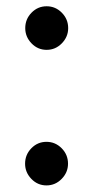

<svg xmlns="http://www.w3.org/2000/svg" viewBox="-20 -558 296 597"><path d="M125 -403Q97.5 -403 78 -423.2Q58.5 -443.5 58.5 -470.5Q58.5 -498.5 78 -518.5Q97.5 -538.5 125 -538.5Q152.5 -538.5 172.2 -518.5Q192 -498.5 192 -470.5Q192 -443.5 172.2 -423.2Q152.5 -403 125 -403ZM124.5 18.5Q97 18.5 77.5 -1.8Q58 -22 58 -49Q58 -77 77.5 -97Q97 -117 124.5 -117Q152 -117 171.8 -97Q191.5 -77 191.5 -49Q191.5 -22 171.8 -1.8Q152 18.5 124.5 18.5Z"/></svg>

Font: Imbue 50pt
Style: Bold
Weight: 700
Designer: Tyler Finck
Foundry: Etcetera Type Company
Version: Version 1.102; ttfautohint (v1.8.3)